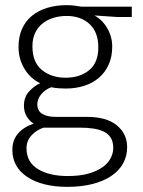

<svg xmlns="http://www.w3.org/2000/svg" viewBox="-20 -496 556 746"><path d="M52 -314Q52 -353 65.5 -383.5Q79 -414 104 -434.5Q129 -455 163.5 -465.5Q198 -476 239 -476Q257 -476 270.5 -474Q284 -472 297 -470H492V-430H434L347 -436Q378 -419 397 -386Q416 -353 416 -315Q416 -276 402.5 -245.5Q389 -215 364.5 -194Q340 -173 307 -162.5Q274 -152 235 -152Q221 -152 207.5 -153Q194 -154 179 -157Q155 -148 140 -129.5Q125 -111 125 -91Q125 -65 144.5 -53.5Q164 -42 194 -42H316Q394 -42 434 -9Q474 24 474 76Q474 111 458 139.5Q442 168 412 188Q382 208 339 219Q296 230 242 230Q144 230 86 191.5Q28 153 28 86Q28 49 49.5 23.5Q71 -2 111 -16Q96 -24 84.5 -42.5Q73 -61 73 -85Q73 -118 92 -139.5Q111 -161 136 -173Q120 -180 105 -193Q90 -206 78 -224Q66 -242 59 -264.5Q52 -287 52 -314ZM149 0Q120 10 101.5 31Q83 52 83 80Q83 134 127.5 161Q172 188 243 188Q290 188 323.5 178.5Q357 169 378.5 153.5Q400 138 410 118.5Q420 99 420 79Q420 55 410.5 39.5Q401 24 383.5 15.5Q366 7 342.5 3.5Q319 0 291 0ZM362 -312Q362 -371 328 -402.5Q294 -434 239 -434Q211 -434 187 -426.5Q163 -419 145 -404.5Q127 -390 116.5 -368Q106 -346 106 -316Q106 -254 143 -224Q180 -194 235 -194Q290 -194 326 -223Q362 -252 362 -312Z"/></svg>

Font: Mukta Mahee ExtraLight
Style: Regular
Weight: 275
Designer: Shuchita Grover, Noopur Datye, Girish Dalvi, Yashodeep Gholap
Foundry: Ek Type
Version: Version 2.538;PS 1.000;hotconv 16.6.51;makeotf.lib2.5.65220;